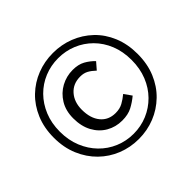

<svg xmlns="http://www.w3.org/2000/svg" viewBox="-168 -944 1169 1169"><g transform="rotate(-45 416.0 -359.5)"><path d="M416 11Q343 11 278 -15Q213 -41 163 -90Q113 -139 84 -207.5Q55 -276 55 -361Q55 -446 84 -514.5Q113 -583 163 -631Q213 -679 278 -704.5Q343 -730 416 -730Q489 -730 554 -704.5Q619 -679 669.5 -631Q720 -583 748.5 -514.5Q777 -446 777 -361Q777 -276 748.5 -207.5Q720 -139 669.5 -90Q619 -41 554 -15Q489 11 416 11ZM416 -34Q479 -34 535 -57.5Q591 -81 634 -124.5Q677 -168 701 -228Q725 -288 725 -361Q725 -434 701 -493.5Q677 -553 634 -596Q591 -639 535 -662Q479 -685 416 -685Q353 -685 297 -662Q241 -639 198.5 -596Q156 -553 131.5 -493.5Q107 -434 107 -361Q107 -288 131.5 -228Q156 -168 198.5 -124.5Q241 -81 297 -57.5Q353 -34 416 -34ZM424 -140Q368 -140 322 -166.5Q276 -193 249 -242.5Q222 -292 222 -361Q222 -426 251 -473.5Q280 -521 327 -546.5Q374 -572 428 -572Q476 -572 508.5 -554Q541 -536 567 -509L529 -465Q506 -487 484 -499Q462 -511 432 -511Q370 -511 333 -469Q296 -427 296 -361Q296 -287 331.5 -244Q367 -201 428 -201Q464 -201 490.5 -215.5Q517 -230 542 -251L576 -203Q545 -177 510 -158.5Q475 -140 424 -140Z"/></g></svg>

Font: Noto Sans KR
Style: Regular
Weight: 400
Designer: Ryoko NISHIZUKA  (kana, bopomofo & ideographs); Paul D. Hunt (Latin, Greek & Cyrillic); Sandoll Communications , Soo-you
Foundry: Adobe
Version: Version 2.004-H2;hotconv 1.0.118;makeotfexe 2.5.65603